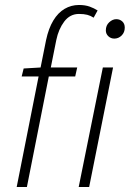

<svg xmlns="http://www.w3.org/2000/svg" viewBox="-20 -751 521 771"><path d="M47 0 135 -444H67L75 -476L143 -480L165 -590Q175 -637 194 -668.5Q213 -700 239.5 -715.5Q266 -731 297 -731Q322 -731 340 -724.5Q358 -718 372 -709L356 -680Q344 -688 330.5 -691.5Q317 -695 297 -695Q261 -695 238 -664.5Q215 -634 206 -590L184 -480H290L282 -444H176L88 0ZM296 0 393 -480H434L338 0ZM439 -596Q425 -596 415 -605.5Q405 -615 405 -629Q405 -649 418.5 -661.5Q432 -674 447 -674Q461 -674 471 -665Q481 -656 481 -640Q481 -621 468.5 -608.5Q456 -596 439 -596Z"/></svg>

Font: Source Sans 3 Light
Style: Italic
Weight: 300
Italic angle: -11°
Designer: Paul D. Hunt
Foundry: Adobe
Version: Version 3.046;hotconv 1.0.118;makeotfexe 2.5.65603